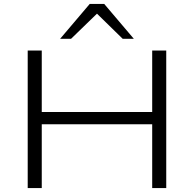

<svg xmlns="http://www.w3.org/2000/svg" viewBox="-20 -964 994 984"><path d="M122 0V-705H194V-390H760V-705H832V0H760V-327H194V0ZM288 -765 440 -944H514L666 -765H609L477 -894L344 -765Z"/></svg>

Font: Nunito Sans 10pt Expanded Light
Style: Regular
Weight: 300
Width: 7
Designer: Vernon Adams
Foundry: Vernon Adams
Version: Version 3.101;gftools[0.9.27]